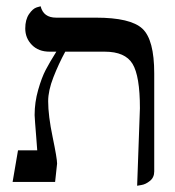

<svg xmlns="http://www.w3.org/2000/svg" viewBox="-20 -577 555 609"><path d="M415 12.2 423.8 -233.9Q423.8 -335.9 400.4 -374.5Q377 -413.1 312 -413.1H187Q166 -374.5 149.4 -332Q132.8 -289.6 132.8 -255.9Q132.8 -210 147 -142.1Q161.1 -74.2 161.1 -58.1L154.8 0H20L37.1 -100.1H98.1Q97.2 -114.3 95 -141.1Q92.8 -168 91.3 -188Q89.8 -208 89.8 -211.9Q89.8 -252.9 101.1 -292Q112.3 -331.1 124.8 -355Q137.2 -378.9 158.7 -413.1H137.2Q102.1 -413.1 81.1 -434.6Q60.1 -456.1 60.1 -486.8Q60.1 -514.6 72 -532.2Q84 -549.8 96.7 -553.7L108.9 -557.1Q117.7 -521 158.2 -521H284.2Q394 -521 431.6 -486.1Q469.2 -451.2 469.2 -344.2V-33.2Q469.2 -14.2 455.6 -3.2Q441.9 7.8 428.7 9.8Z"/></svg>

Font: Biolilbert
Style: Regular
Weight: 400
Designer: Philipp H. Poll
Foundry: Philipp H. Poll
Version: Version 1.1.0